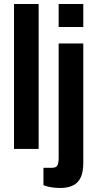

<svg xmlns="http://www.w3.org/2000/svg" viewBox="-20 -744 484 959"><path d="M50 0V-724H173V0ZM273 -609V-724H396V-609ZM280 195Q270 195 253.5 193.5Q237 192 221.5 188.5Q206 185 197 181V94H240Q260 94 266.5 82.5Q273 71 273 44V-527H396V71Q396 114 383.5 141.5Q371 169 345 182Q319 195 280 195Z"/></svg>

Font: Archivo Condensed
Style: Bold
Weight: 700
Width: 3
Designer: Hector Gatti
Foundry: Omnibus-Type
Version: Version 2.001